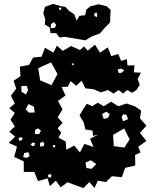

<svg xmlns="http://www.w3.org/2000/svg" viewBox="-20 -947 793 985"><path d="M326 -12 292 14 266 -20 236 8 224 -32 175 -18 156 -65H102V-119L53 -142L67 -195L25 -214L58 -246L28 -271L56 -298L34 -333L56 -367L28 -392L56 -416L36 -456L63 -492L50 -533L85 -556L82 -605L129 -614L150 -652L193 -656L211 -702L254 -677L272 -713L302 -686L345 -711L390 -690L411 -709L430 -687L467 -718L493 -677L533 -704L551 -659L587 -670L601 -635L631 -643L634 -611L670 -612L667 -576L703 -574L686 -542L697 -512L680 -485L657 -471L633 -485L611 -467L589 -485L562 -467L534 -485L497 -473L461 -489L418 -494L399 -533L371 -507L342 -531L328 -502L296 -501L316 -457L277 -429L301 -387L276 -345L301 -317L276 -289L294 -266L280 -241L317 -221L320 -179L361 -200L390 -165L413 -209L460 -193L442 -235L483 -256L457 -250L455 -277L418 -283L409 -320L388 -355L409 -391L426 -415L452 -402L482 -420L512 -402L550 -425L587 -402L629 -416L671 -402L704 -379L698 -340L731 -302L698 -265L731 -224L689 -194L701 -165L673 -152L674 -98L622 -86L605 -38L554 -43L524 -13L482 -20L465 17L438 -13L408 18ZM242 -627 176 -597 186 -535 244 -510 275 -567ZM357 -620 352 -623 347 -619 351 -614 359 -612ZM617 -587 601 -595 583 -590 590 -572 605 -574ZM118 -506H90V-477L113 -462L124 -485ZM154 -400 126 -413 112 -386 129 -369 158 -370ZM543 -361 525 -374 504 -362 512 -337 534 -342ZM629 -358 612 -361 604 -347 611 -325 637 -336ZM190 -277 175 -289 160 -280 159 -260 181 -259ZM645 -232 617 -288 560 -255 564 -197 618 -190ZM98 -238 86 -243 76 -239 77 -225 90 -227ZM200 -220 185 -213 186 -195 203 -197 208 -209ZM161 -212 148 -216 137 -206 146 -197 156 -200ZM264 -199 258 -204 251 -201 252 -193 262 -190ZM126 -166 104 -162 99 -141 117 -137 132 -146ZM446 -125 419 -113 423 -85 450 -81 474 -105ZM245 -45 237 -55 225 -48 229 -37 239 -36ZM313 -758 285 -755 268 -777H239L235 -806L210 -821L212 -849L202 -880L211 -912L252 -927L294 -915L317 -911L332 -893L361 -874L373 -841L388 -866L417 -869L422 -897L444 -915L486 -925L527 -915L548 -896L546 -869L545 -832L519 -806L492 -775L453 -761L417 -740ZM290 -909 283 -907 282 -901 289 -894 296 -903ZM479 -872 474 -884 463 -876 465 -865 477 -859ZM268 -819 257 -834 242 -824 240 -802 262 -805Z"/></svg>

Font: Rubik Gemstones
Style: Regular
Weight: 400
Designer: Hubert and Fischer, NaN
Foundry: Hubert and Fischer, NaN
Version: Version 2.200